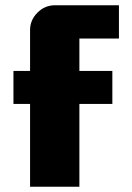

<svg xmlns="http://www.w3.org/2000/svg" viewBox="-20 -708 502 728"><path d="M431 -562H281V-439H406V-314H281V0H94V-314H31V-439H94V-594Q94 -632 122 -660Q150 -688 188 -688H431Z"/></svg>

Font: CostaRica
Style: Normal
Weight: 900
Version: Version 1.3